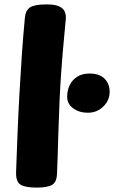

<svg xmlns="http://www.w3.org/2000/svg" viewBox="-20 -842 518 872"><path d="M93 -761Q96 -795 116.5 -808.5Q137 -822 192 -822Q231 -822 250 -812.5Q269 -803 274.5 -788Q280 -773 279 -757Q277 -729 271 -670.5Q265 -612 257.5 -507.5Q250 -403 245 -236Q244 -183 242 -135.5Q240 -88 239 -54Q238 -16 217.5 -3Q197 10 147 10Q94 10 73 -3.5Q52 -17 53 -59Q56 -143 59.5 -232Q63 -321 68 -411Q73 -501 79 -589.5Q85 -678 93 -761ZM379 -330Q340 -330 312.5 -350Q285 -370 285 -403Q285 -431 296.5 -455Q308 -479 330.5 -493.5Q353 -508 387 -508Q432 -508 455 -484.5Q478 -461 478 -425Q478 -386 449 -358Q420 -330 379 -330Z"/></svg>

Font: Playpen Sans ExtraBold
Style: Regular
Weight: 800
Designer: Laura Meseguer, Veronika Burian, José Scaglione
Foundry: TypeTogether
Version: Version 1.001